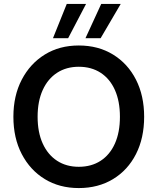

<svg xmlns="http://www.w3.org/2000/svg" viewBox="-20 -943 800 975"><path d="M380 12Q282 12 207.5 -33.5Q133 -79 90.5 -160.5Q48 -242 48 -350Q48 -457 90.5 -538.5Q133 -620 207.5 -666Q282 -712 380 -712Q479 -712 554 -666Q629 -620 670.5 -538.5Q712 -457 712 -350Q712 -242 670.5 -160.5Q629 -79 554 -33.5Q479 12 380 12ZM380 -96Q444 -96 491 -126.5Q538 -157 563.5 -214Q589 -271 589 -350Q589 -429 563.5 -486Q538 -543 491 -573.5Q444 -604 380 -604Q317 -604 270 -573.5Q223 -543 197 -486Q171 -429 171 -350Q171 -271 197 -214Q223 -157 270 -126.5Q317 -96 380 -96ZM414 -749 494 -923H593L491 -749ZM249 -749 319 -923H417L326 -749Z"/></svg>

Font: DM Sans 10pt SemiBold
Style: Regular
Weight: 600
Version: Version 4.004;gftools[0.9.30]